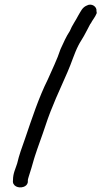

<svg xmlns="http://www.w3.org/2000/svg" viewBox="-20 -709 474 828"><path d="M36 68C32 94 60 104 81 97C91 94 98 87 100 77V70C100 63 103 57 105 49C112 27 119 5 126 -21L130 -34C143 -75 162 -124 176 -167C203 -250 238 -322 271 -398C288 -436 300 -478 318 -513C326 -529 334 -539 342 -554C351 -571 361 -589 370 -607H371C378 -622 390 -634 397 -652V-656C397 -657 396 -661 396 -661C399 -680 375 -697 354 -685C334 -677 327 -657 318 -643C307 -621 291 -600 281 -575C265 -551 254 -525 241 -497C226 -451 205 -410 186 -366C147 -288 118 -199 88 -111C75 -75 62 -39 54 -4C47 19 36 38 36 68Z"/></svg>

Font: Scribbler
Style: Bd
Weight: 700
Designer: Mew Too
Foundry: Cannot Into Space Fonts
Version: Version 1.001